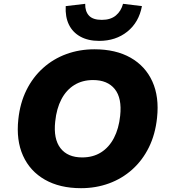

<svg xmlns="http://www.w3.org/2000/svg" viewBox="-20 -974 886 1005"><path d="M404 11Q293 11 215 -33.5Q137 -78 100.5 -159Q64 -240 76 -350Q85 -435 118.5 -502.5Q152 -570 205.5 -618Q259 -666 327.5 -691Q396 -716 474 -716Q586 -716 663.5 -672Q741 -628 777.5 -547.5Q814 -467 802 -357Q793 -271 759.5 -203Q726 -135 672.5 -87Q619 -39 550.5 -14Q482 11 404 11ZM410 -150Q467 -150 509 -176.5Q551 -203 576.5 -252Q602 -301 609 -368Q619 -460 581 -507.5Q543 -555 467 -555Q411 -555 369 -529Q327 -503 301.5 -454.5Q276 -406 269 -338Q259 -247 296.5 -198.5Q334 -150 410 -150ZM499 -760Q441 -760 400.5 -782.5Q360 -805 340.5 -845.5Q321 -886 324 -942L426 -954Q425 -915 445.5 -892.5Q466 -870 513 -870Q559 -870 586.5 -893Q614 -916 624 -954L723 -942Q707 -857 646.5 -808.5Q586 -760 499 -760Z"/></svg>

Font: Nunito Sans 8pt Black
Style: Italic
Weight: 900
Italic angle: -9°
Version: Version 3.101;gftools[0.9.27]